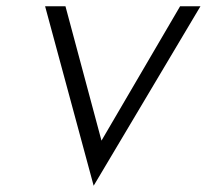

<svg xmlns="http://www.w3.org/2000/svg" viewBox="-20 -595 660 613"><path d="M279 -2 620 -575H555L304 -146L189 -575H124Z"/></svg>

Font: Charger Pro
Style: LitObl
Weight: 300
Designer: Jasper
Foundry: Cannot Into Space Fonts
Version: Version 1.09